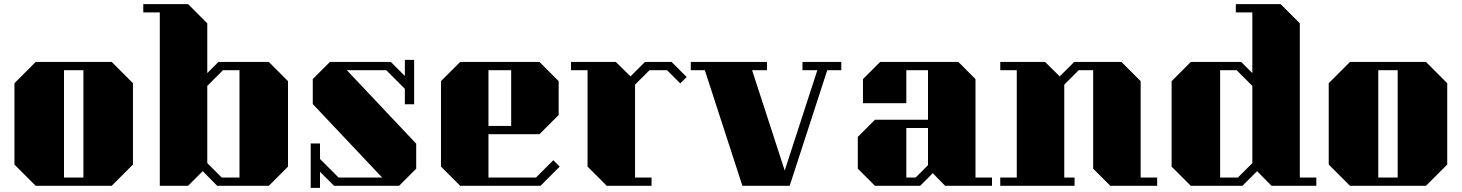

<svg xmlns="http://www.w3.org/2000/svg" viewBox="-20 -900 7080 930"><path d="M624 -497V-103L521 0H153L50 -103V-497L153 -600H521ZM290 -560V-40H384V-560Z M1375 -507V-93L1282 0H1032L962 -71L891 0H754V-840H674V-880H891L984 -787V-546L1038 -600H1282ZM1054 -40H1140V-560H1060L984 -484V-110Z M1530 10V-68L1598 0H1913L1996 -83V-204L1660 -560H1851L1941 -470V-395H1986V-610H1941V-532L1873 -600H1578L1495 -517V-396L1831 -40H1620L1530 -130V-205H1485V10Z M2209 0H2598L2691 -93L2660 -124L2576 -40H2346V-250H2593L2686 -343V-507L2593 -600H2209L2116 -507V-93ZM2346 -560H2456V-290H2346Z M3306 -527 3275 -496 3211 -560H3126L3056 -490V-40H3136V0H2919L2826 -93V-560H2746V-600H2963L3034 -530L3104 -600H3233Z M4055 -560H3987L3805 0H3576L3394 -560H3326V-600H3695V-560H3623L3781 -74L3939 -560H3867V-600H4055Z M4218 0H4437L4498 -61L4558 0H4785V-40H4705V-517L4622 -600H4243L4160 -517V-400H4370V-560H4475V-320H4218L4135 -237V-83ZM4370 -280H4475V-100L4415 -40H4370Z M5585 -40V0H5358L5275 -83V-560H5205L5135 -490V-40H5185V0H4825V-40H4905V-560H4825V-600H5042L5113 -530L5183 -600H5412L5505 -507V-40Z M6356 -40V0H6139L6069 -71L5998 0H5748L5655 -93V-507L5748 -600H5992L6046 -546V-840H5966V-880H6183L6276 -787V-40ZM6046 -110V-484L5970 -560H5890V-40H5976Z M6990 -497V-103L6887 0H6519L6416 -103V-497L6519 -600H6887ZM6656 -560V-40H6750V-560Z"/></svg>

Font: Kumar One
Style: Regular
Weight: 400
Designer: Parimal Parmar
Foundry: Indian Type Foundry
Version: Version 1.001;PS 1.001;hotconv 1.0.88;makeotf.lib2.5.647800